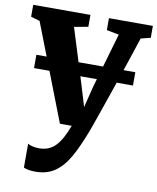

<svg xmlns="http://www.w3.org/2000/svg" viewBox="-90 -623 775 945"><g transform="rotate(10 298.0 -150.5)"><path d="M151.5 253.5Q133 253.5 118 250.8Q103 248 93 243.5V124Q100 129 115.8 133Q131.5 137 149 137Q174.5 137 195 128.8Q215.5 120.5 231.8 103.5Q248 86.5 262 60.8Q276 35 289 0H230L43.5 -481L-1 -494V-553.5H285V-494L215.5 -481.5L300.5 -209L333 -101.5L360 -209.5L439 -482L377.5 -494V-553.5H597V-494L548.5 -482Q528 -419.5 505.8 -352.8Q483.5 -286 462 -223.8Q440.5 -161.5 422.8 -110.2Q405 -59 393.5 -26.2Q382 6.5 379 13Q350 90 319.8 143.8Q289.5 197.5 249.5 225.5Q209.5 253.5 151.5 253.5ZM551.5 -314V-247.5H57V-314Z"/></g></svg>

Font: Merriweather 24pt ExtraBold
Style: Regular
Weight: 800
Version: Version 2.100